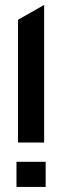

<svg xmlns="http://www.w3.org/2000/svg" viewBox="-20 -737 246 757"><path d="M51 -175V-659L153 -717H154V-175ZM45 0V-99H160V0Z"/></svg>

Font: Foldit Medium
Style: Regular
Weight: 500
Version: Version 1.003